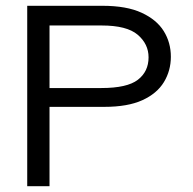

<svg xmlns="http://www.w3.org/2000/svg" viewBox="-20 -643 665 663"><path d="M74 0V-623H334Q417 -623 469 -599Q521 -575 545.5 -535.5Q570 -496 570 -447Q570 -399 546 -359.5Q522 -320 471.5 -297Q421 -274 340 -274H151V0ZM151 -339H330Q419 -339 456 -367.5Q493 -396 493 -445Q493 -491 455.5 -523Q418 -555 331 -555H151Z"/></svg>

Font: Inconsolata Expanded Thin
Style: Regular
Weight: 100
Width: 7
Monospace: yes
Designer: Raph Levien, Cyreal, Brenton Simpson
Foundry: Raph Levien, Cyreal, Google
Version: Version 3.100; ttfautohint (v1.8.4.7-5d5b)